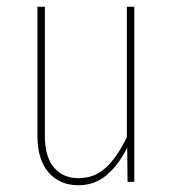

<svg xmlns="http://www.w3.org/2000/svg" viewBox="-20 -539 513 569"><path d="M378 0H358L357 -102Q333 -52 297 -21Q261 10 213 10Q156 10 123.5 -28.5Q91 -67 91 -135V-519H113V-136Q113 -75 139.5 -43Q166 -11 213 -11Q260 -11 294 -42.5Q328 -74 356 -133V-519H378Z"/></svg>

Font: Fira Sans Extra Condensed Thin
Style: Regular
Weight: 250
Width: 1
Designer: Carrois Corporate & Edenspiekermann AG
Foundry: Carrois Corporate GbR & Edenspiekermann AG
Version: Version 4.203